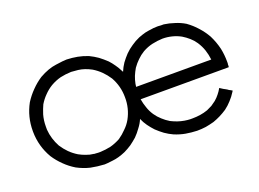

<svg xmlns="http://www.w3.org/2000/svg" viewBox="-85 -712 1246 924"><g transform="rotate(-20 538.0 -250.5)"><path d="M548.8 -370.1Q557.6 -391.6 570.3 -410.2Q584 -428.7 599.6 -445.3Q617.2 -462.9 636.7 -475.6Q656.2 -489.3 678.7 -499Q696.3 -505.9 713.9 -510.7Q732.4 -514.6 751 -516.6Q753.9 -517.6 756.8 -517.6Q759.8 -517.6 762.7 -517.6Q769.5 -518.6 776.4 -518.6Q782.2 -518.6 782.2 -518.6Q790 -518.6 796.9 -517.6Q803.7 -517.6 810.5 -517.6Q838.9 -513.7 864.3 -504.9Q890.6 -497.1 915 -482.4Q942.4 -462.9 963.9 -438.5Q986.3 -414.1 1002.9 -384.8Q1020.5 -349.6 1029.3 -312.5Q1036.1 -279.3 1036.1 -245.1Q1036.1 -240.2 1036.1 -235.4Q1036.1 -233.4 1035.2 -231.4Q1035.2 -229.5 1035.2 -227.5Q1035.2 -224.6 1035.2 -221.7Q1034.2 -219.7 1034.2 -216.8Q1032.2 -216.8 1030.3 -216.8Q1029.3 -216.8 1027.3 -216.8Q972.7 -216.8 918 -216.8Q863.3 -216.8 808.6 -216.8Q772.5 -216.8 736.3 -216.8Q700.2 -216.8 665 -216.8Q644.5 -216.8 624 -216.8Q603.5 -216.8 583 -216.8Q586.9 -193.4 594.7 -171.9Q601.6 -150.4 615.2 -129.9Q627.9 -111.3 644.5 -96.7Q660.2 -82 679.7 -70.3Q695.3 -62.5 711.9 -56.6Q728.5 -50.8 746.1 -47.9Q752.9 -46.9 760.7 -45.9Q767.6 -44.9 774.4 -44.9Q776.4 -44.9 780.3 -44.9Q783.2 -44.9 786.1 -44.9Q806.6 -44.9 826.2 -47.9Q845.7 -50.8 865.2 -57.6Q878.9 -63.5 891.6 -70.3Q903.3 -78.1 915 -86.9Q928.7 -98.6 938.5 -111.3Q948.2 -123 957 -138.7Q958 -137.7 960 -136.7Q961.9 -135.7 962.9 -134.8Q968.8 -130.9 973.6 -127.9Q979.5 -125 984.4 -122.1Q988.3 -120.1 991.2 -118.2Q995.1 -115.2 998 -113.3Q1002 -111.3 1005.9 -109.4Q1009.8 -106.4 1013.7 -104.5Q1012.7 -102.5 1011.7 -101.6Q1010.7 -99.6 1009.8 -98.6Q997.1 -78.1 981.4 -61.5Q966.8 -44.9 947.3 -30.3Q929.7 -18.6 912.1 -9.8Q894.5 -1 875 5.9Q853.5 11.7 832 15.6Q809.6 18.6 787.1 18.6Q757.8 17.6 729.5 12.7Q702.1 7.8 673.8 -3.9Q652.3 -13.7 632.8 -27.3Q614.3 -41 596.7 -57.6Q582 -73.2 569.3 -90.8Q556.6 -108.4 547.9 -128.9Q539.1 -107.4 524.4 -88.9Q510.7 -69.3 494.1 -52.7Q477.5 -38.1 460 -25.4Q442.4 -13.7 421.9 -3.9Q385.7 11.7 355.5 14.6Q324.2 18.6 313.5 18.6Q276.4 16.6 243.2 9.8Q210 2 176.8 -15.6Q147.5 -33.2 124 -56.6Q99.6 -80.1 81.1 -108.4Q43.9 -171.9 43 -246.1Q43 -249 43 -251Q43 -323.2 77.1 -385.7Q95.7 -415 119.1 -438.5Q142.6 -462.9 170.9 -481.4Q217.8 -507.8 257.8 -512.7Q297.9 -518.6 313.5 -518.6Q341.8 -517.6 368.2 -512.7Q394.5 -507.8 420.9 -497.1Q443.4 -486.3 462.9 -472.7Q482.4 -458 501 -440.4Q513.7 -426.8 524.4 -411.1Q535.2 -396.5 543.9 -378.9Q544.9 -377 545.9 -375Q546.9 -372.1 548.8 -370.1ZM313.5 -455.1Q284.2 -454.1 257.8 -448.2Q231.4 -441.4 206.1 -426.8Q183.6 -413.1 166 -394.5Q148.4 -377 134.8 -354.5Q126 -335.9 117.2 -308.6Q109.4 -280.3 109.4 -250Q109.4 -246.1 109.4 -241.2Q109.4 -237.3 109.4 -233.4Q111.3 -209 118.2 -186.5Q125 -164.1 136.7 -142.6Q151.4 -120.1 168.9 -102.5Q186.5 -85 209 -71.3Q226.6 -61.5 244.1 -55.7Q261.7 -48.8 281.2 -46.9Q283.2 -45.9 285.2 -45.9Q288.1 -45.9 290 -45.9Q294.9 -44.9 303.7 -44.9Q312.5 -44.9 313.5 -44.9Q341.8 -45.9 368.2 -51.8Q393.6 -58.6 418.9 -72.3Q440.4 -86.9 458 -105.5Q476.6 -123 489.3 -145.5Q516.6 -195.3 515.6 -252Q515.6 -308.6 488.3 -357.4Q473.6 -379.9 456.1 -397.5Q437.5 -416 415 -429.7Q380.9 -448.2 348.6 -452.1Q316.4 -455.1 313.5 -455.1ZM583 -280.3Q605.5 -280.3 627.9 -280.3Q650.4 -280.3 672.9 -280.3Q706.1 -280.3 740.2 -280.3Q773.4 -280.3 807.6 -280.3Q847.7 -280.3 887.7 -280.3Q927.7 -280.3 967.8 -280.3Q964.8 -306.6 957 -330.1Q949.2 -353.5 934.6 -376Q922.9 -393.6 907.2 -407.2Q891.6 -420.9 874 -431.6Q852.5 -443.4 829.1 -449.2Q805.7 -455.1 781.2 -455.1Q753.9 -454.1 727.5 -448.2Q702.1 -442.4 677.7 -428.7Q658.2 -417 642.6 -401.4Q627 -386.7 613.3 -367.2Q603.5 -350.6 595.7 -332Q588.9 -314.5 585 -294.9Q584 -291 584 -287.1Q583 -283.2 583 -280.3Z"/></g></svg>

Font: LeFont
Style: Light
Weight: 300
Designer: Leryon MEDIA
Version: Version 1.0